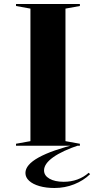

<svg xmlns="http://www.w3.org/2000/svg" viewBox="-20 -728 479 959"><path d="M379 -708V-698L307 -685V-23L379 -10V0H60V-10L132 -23V-685L60 -698V-708ZM378 -4Q291 25 245.5 57.5Q200 90 200 123Q200 149 227 164.5Q254 180 298 180Q335 180 366.5 168.5Q398 157 423 135L430 142Q397 174 350.5 192.5Q304 211 252 211Q210 211 177 201.5Q144 192 125.5 175Q107 158 107 136Q107 95 173 58.5Q239 22 369 -10Z"/></svg>

Font: Kalnia SemiExpanded
Style: Regular
Weight: 400
Width: 6
Designer: Frida Medrano
Foundry: Frida Medrano
Version: Version 1.105